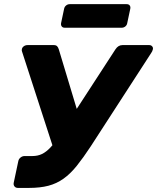

<svg xmlns="http://www.w3.org/2000/svg" viewBox="-20 -921 770 941"><path d="M67.7 0Q57.1 0 51.2 -7.2Q45.2 -14.5 47.2 -25.1L69.6 -130.7Q71.6 -141.7 80.7 -149Q89.7 -156.2 100.4 -156.2H138.7Q165.2 -156.2 186.1 -166.4Q206.9 -176.6 227.1 -198.1Q247.2 -219.5 269.4 -253.9L545.9 -679.4Q552.8 -689.9 561.3 -694.9Q569.9 -700 580 -700H711.4Q720.6 -700 725.9 -693.7Q731.2 -687.4 729.2 -679.4Q728.2 -674.8 726 -669.8Q723.7 -664.8 720.5 -660.5L424.9 -204Q387.7 -147.4 356.3 -108.3Q324.9 -69.1 291.2 -45.2Q257.6 -21.3 217.1 -10.6Q176.5 0 121.1 0ZM246.4 -179.7 87.9 -668.6Q86.9 -671 86.7 -673.2Q86.5 -675.4 86.9 -677.5Q87.6 -687.4 95.9 -693.7Q104.1 -700 115.2 -700H243.7Q254.5 -700 259.8 -694.6Q265.1 -689.3 268.1 -679.4L365.7 -355.5ZM297.4 -785.1Q287.4 -785.1 282.6 -791.4Q277.7 -797.8 279.4 -807.8L294.2 -878Q296.2 -888 304.1 -894.3Q311.9 -900.6 321.9 -900.6H600.9Q610.9 -900.6 615.7 -894.3Q620.5 -888 618.5 -878L603.6 -807.8Q602 -797.8 594.2 -791.4Q586.4 -785.1 576.4 -785.1Z"/></svg>

Font: Rubik Light
Style: Italic
Weight: 300
Italic angle: -12°
Designer: Hubert and Fischer
Foundry: Hubert and Fischer
Version: Version 2.300;gftools[0.9.30]